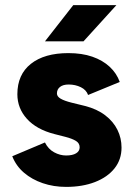

<svg xmlns="http://www.w3.org/2000/svg" viewBox="-20 -720 526 752"><path d="M239 12Q190 12 147.5 -2.5Q105 -17 74 -43.5Q43 -70 28 -108L156 -162Q169 -136 192 -123.5Q215 -111 239 -111Q264 -111 278 -119.5Q292 -128 292 -143Q292 -159 277.5 -168Q263 -177 236 -184L193 -195Q123 -213 85.5 -254.5Q48 -296 48 -351Q48 -428 101 -470Q154 -512 248 -512Q301 -512 341.5 -498Q382 -484 409.5 -458.5Q437 -433 449 -399L325 -348Q318 -368 296.5 -378.5Q275 -389 249 -389Q227 -389 215 -379.5Q203 -370 203 -354Q203 -342 217.5 -333.5Q232 -325 260 -318L313 -305Q360 -293 392 -268.5Q424 -244 440 -211.5Q456 -179 456 -142Q456 -95 428.5 -60.5Q401 -26 352 -7Q303 12 239 12ZM156 -558 267 -700H436L307 -558Z"/></svg>

Font: Figtree Light ExtraBold
Style: Regular
Weight: 800
Version: Version 2.001;gftools[0.9.30]